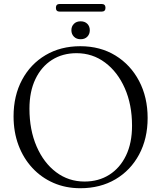

<svg xmlns="http://www.w3.org/2000/svg" viewBox="-20 -954 833 991"><path d="M394.5 -715.5Q497.5 -715.5 575.8 -667.5Q654 -619.5 698 -535.8Q742 -452 742 -345Q742 -238.5 698 -156.5Q654 -74.5 575.8 -28.5Q497.5 17.5 394.5 17.5Q319 17.5 256 -10Q193 -37.5 146.8 -87.5Q100.5 -137.5 75.2 -205.2Q50 -273 50 -353.5Q50 -460 93.8 -541.8Q137.5 -623.5 215.2 -669.5Q293 -715.5 394.5 -715.5ZM661.5 -305Q661.5 -414 624.2 -498.5Q587 -583 522.2 -631.2Q457.5 -679.5 375 -679.5Q303 -679.5 248.2 -644.8Q193.5 -610 162.8 -545.8Q132 -481.5 132 -393Q132 -283.5 168.8 -198.5Q205.5 -113.5 269.8 -65.2Q334 -17 416.5 -17Q489 -17 544.2 -52Q599.5 -87 630.5 -151.5Q661.5 -216 661.5 -305ZM396 -751.5Q374.5 -751.5 361.5 -764.8Q348.5 -778 348.5 -798Q348.5 -818 361.5 -831Q374.5 -844 396 -844Q418 -844 430.8 -831Q443.5 -818 443.5 -798Q443.5 -778 430.8 -764.8Q418 -751.5 396 -751.5ZM268.5 -913.5Q268.5 -933.5 288.5 -933.5H504Q524.5 -933.5 524.5 -913.5Q524.5 -894 504 -894H288.5Q268.5 -894 268.5 -913.5Z"/></svg>

Font: Fraunces 9pt S000 Light
Style: Regular
Weight: 300
Version: Version 1.000; ttfautohint (v1.8.3)